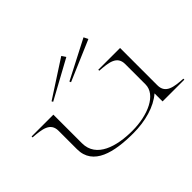

<svg xmlns="http://www.w3.org/2000/svg" viewBox="-136 -1083 1415 1415"><g transform="rotate(-45 571.0 -375.5)"><path d="M572 14C697 14 816 -19 890 -84V0H1117V-10C1026 -16 947 -24 947 -111V-500H720V-490C810 -483 890 -477 890 -389V-178C890 -70 744 -4 579 -4C417 -4 252 -51 252 -202V-500H25V-490C115 -483 195 -476 195 -389V-197C195 -26 374 14 572 14ZM620 -733 599 -765 312 -579 318 -568ZM829 -712 812 -746 508 -589 513 -577Z"/></g></svg>

Font: Sprat Extended Light
Style: Regular
Weight: 300
Width: 9
Designer: Ethan Nakache
Foundry: Collletttivo
Version: Version 2.000;Glyphs 3.2 (3217)